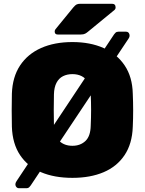

<svg xmlns="http://www.w3.org/2000/svg" viewBox="-20 -933 767 1018"><path d="M364 10Q268 10 197.5 -20Q127 -50 86.5 -110.5Q46 -171 43 -261Q42 -303 42 -347.5Q42 -392 43 -436Q46 -525 86.5 -586Q127 -647 198 -678.5Q269 -710 364 -710Q458 -710 529 -678.5Q600 -647 641 -586Q682 -525 684 -436Q686 -392 686 -347.5Q686 -303 684 -261Q681 -171 640.5 -110.5Q600 -50 529.5 -20Q459 10 364 10ZM364 -160Q406 -160 433 -185.5Q460 -211 461 -267Q463 -310 463 -350.5Q463 -391 461 -433Q460 -470 447.5 -494Q435 -518 413.5 -529Q392 -540 364 -540Q336 -540 314 -529Q292 -518 279.5 -494Q267 -470 266 -433Q265 -391 265 -350.5Q265 -310 266 -267Q268 -211 294.5 -185.5Q321 -160 364 -160ZM81 65Q69 65 63.5 53.5Q58 42 68 27L585 -751Q587 -754 592.5 -759.5Q598 -765 608 -765H648Q661 -765 665.5 -753Q670 -741 662 -729L143 50Q141 53 135.5 59Q130 65 119 65ZM286 -750Q270 -750 270 -766Q270 -774 275 -779L369 -894Q379 -906 386.5 -909.5Q394 -913 406 -913H574Q593 -913 593 -893Q593 -886 588 -881L448 -766Q440 -759 431.5 -754.5Q423 -750 408 -750Z"/></svg>

Font: Rubik ExtraBold
Style: Regular
Weight: 800
Designer: Hubert and Fischer
Foundry: Hubert and Fischer
Version: Version 2.300;gftools[0.9.30]